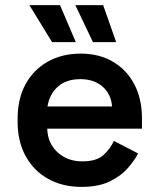

<svg xmlns="http://www.w3.org/2000/svg" viewBox="-20 -718 621 752"><path d="M299 14Q225 14 168.5 -17.5Q112 -49 80.5 -106.5Q49 -164 49 -241V-253Q49 -331 80 -388Q111 -445 167 -476.5Q223 -508 296 -508Q368 -508 422 -476.5Q476 -445 506 -388Q536 -331 536 -255V-214H165Q167 -156 206 -121Q245 -86 302 -86Q358 -86 385 -110.5Q412 -135 426 -166L521 -117Q507 -90 480.5 -59.5Q454 -29 410 -7.5Q366 14 299 14ZM166 -301H419Q415 -350 381.5 -379Q348 -408 295 -408Q240 -408 207 -379Q174 -350 166 -301ZM184 -553 95 -698H215L277 -553ZM344 -553 275 -698H384L435 -553Z"/></svg>

Font: Space Grotesk SemiBold
Style: Regular
Weight: 600
Designer: Florian Karsten
Foundry: Florian Karsten
Version: Version 2.000